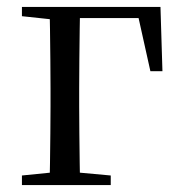

<svg xmlns="http://www.w3.org/2000/svg" viewBox="-20 -536 525 556"><path d="M123.1 0Q124.3 -24.4 124.8 -65.3Q125.3 -106.3 125.8 -150.3Q126.3 -194.3 126.3 -228.5V-280Q126.3 -317.7 125.8 -363.2Q125.3 -408.7 124.8 -450.2Q124.3 -491.8 123.1 -516H212.3Q211.3 -491.8 210.8 -450.2Q210.3 -408.7 209.8 -363.2Q209.3 -317.7 209.3 -280V-228.5Q209.3 -194.3 209.8 -150.3Q210.3 -106.3 210.8 -65.3Q211.3 -24.4 212.3 0ZM167 -483.7V-516H444.7L450.4 -329.9H415.5L375.3 -510.7L407.3 -483.7ZM43.5 0V-27.8L150.9 -38.6H182.9L300.7 -27.8V0ZM43.5 -489.1V-516H167V-477.4H152.7Z"/></svg>

Font: Noto Serif JP
Style: Regular
Weight: 200
Designer: Ryoko NISHIZUKA 西塚涼子 (kana & ideographs); Frank Grießhammer (Latin, Greek & Cyrillic); Wenlong ZHANG 张文龙 (bopomofo); San
Foundry: Adobe
Version: Version 2.001;hotconv 1.1.0;makeotfexe 2.6.0